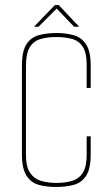

<svg xmlns="http://www.w3.org/2000/svg" viewBox="-20 -730 444 762"><path d="M202 12Q164 12 133.5 3.5Q103 -5 85 -33Q67 -61 67 -118V-469Q67 -527 85 -554.5Q103 -582 134.5 -590.5Q166 -599 204 -599Q243 -599 273.5 -590Q304 -581 322 -553.5Q340 -526 340 -469V-381H324V-473Q324 -521 308.5 -544.5Q293 -568 266 -575.5Q239 -583 203 -583Q166 -583 139 -574.5Q112 -566 97.5 -541.5Q83 -517 83 -467V-116Q83 -68 99.5 -44Q116 -20 143.5 -12Q171 -4 203 -4Q238 -4 265.5 -12Q293 -20 308.5 -44Q324 -68 324 -116V-189H340V-118Q340 -60 322 -32.5Q304 -5 273 3.5Q242 12 202 12ZM115 -624 198 -710H213L294 -624H274L205 -696L133 -624Z"/></svg>

Font: Alumni Sans Pinstripe
Style: Regular
Weight: 400
Designer: Robert E. Leuschke
Foundry: Robert E. Leuschke
Version: Version 1.010; ttfautohint (v1.8.4.7-5d5b)